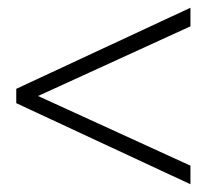

<svg xmlns="http://www.w3.org/2000/svg" viewBox="-20 -466 540 496"><path d="M68.5 -213.5V-222.5L472 -38V10L22 -199.5V-236.5L472 -446V-398Z"/></svg>

Font: Newsreader 16pt
Style: Regular
Weight: 400
Designer: Hugues Gentile
Foundry: Production Type
Version: Version 1.003